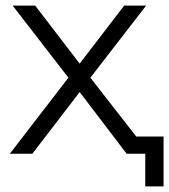

<svg xmlns="http://www.w3.org/2000/svg" viewBox="-20 -546 601 682"><path d="M561 116V-61H464L301 -270L499 -526H421L263 -320L105 -526H25L223 -270L15 0H95L263 -219L429 -1V0H496V116Z"/></svg>

Font: Montserrat Z
Style: Regular
Weight: 400
Designer: Julieta Ulanovsky
Foundry: Julieta Ulanovsky
Version: Version 8.000